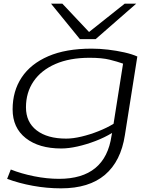

<svg xmlns="http://www.w3.org/2000/svg" viewBox="-20 -810 847 1050"><path d="M19 168 39 117Q97 140 167 154Q237 168 303 168Q556 168 590 -68L593 -83Q552 -58 502.5 -39Q453 -20 404 -9Q355 2 315 2Q193 2 121 -54.5Q49 -111 49 -212Q49 -312 98.5 -386.5Q148 -461 244 -502.5Q340 -544 481 -544Q525 -544 571.5 -538.5Q618 -533 660 -523.5Q702 -514 731 -501L663 -71Q641 72 554 146Q467 220 314 220Q236 220 159.5 206Q83 192 19 168ZM653 -462Q622 -473 580 -483.5Q538 -494 470 -494Q361 -494 283 -460Q205 -426 163.5 -365Q122 -304 122 -223Q122 -142 180.5 -97Q239 -52 342 -52Q379 -52 425.5 -63Q472 -74 518.5 -92.5Q565 -111 601 -133ZM725 -790 503 -596H417L259 -790H321L467 -635L662 -790Z"/></svg>

Font: Georama ExtraExtended Light
Style: Italic
Weight: 300
Width: 8
Italic angle: -9°
Designer: Jean-Baptiste Levee
Foundry: Production Type
Version: Version 1.000